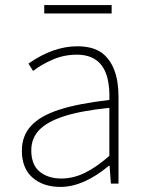

<svg xmlns="http://www.w3.org/2000/svg" viewBox="-20 -722 576 755"><path d="M66 -130Q66 -188 102.5 -227.5Q139 -267 214 -291Q289 -315 410 -329Q412 -374 403 -413Q380 -507 282 -507Q232 -507 188 -488Q144 -469 110 -443L92 -472Q189 -540 284 -540Q346 -540 382 -513Q446 -463 446 -341V0H416L411 -70H408Q308 13 218 13Q150 13 108 -23.5Q66 -60 66 -130ZM410 -109V-298Q295 -286 229 -264Q163 -242 133 -209.5Q103 -177 103 -131Q103 -74 136 -47Q169 -20 221 -20Q267 -20 312 -41.5Q357 -63 410 -109ZM154 -702H419V-669H154Z"/></svg>

Font: Merged Yaku Han JP Thin
Style: Regular
Weight: 250
Designer: Ryoko NISHIZUKA 西塚涼子 (kana, bopomofo & ideographs); Paul D. Hunt (Latin, Greek & Cyrillic); Sandoll Communications 산돌커뮤니
Foundry: Adobe
Version: Version 2.004